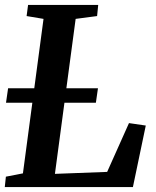

<svg xmlns="http://www.w3.org/2000/svg" viewBox="-20 -763 638 783"><path d="M-0.5 0 4 -42.5 73.5 -56 157.5 -686 88.5 -697.5 94.5 -743H380.5L376 -697.5L288.5 -686L204 -54L417 -62L506 -261L574.5 -251L522 0ZM4.5 -344 13 -403H379.5L371 -344Z"/></svg>

Font: Merriweather 28pt SemiBold
Style: Italic
Weight: 600
Italic angle: -7.8°
Version: Version 2.101